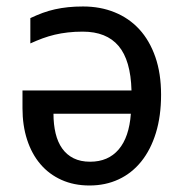

<svg xmlns="http://www.w3.org/2000/svg" viewBox="-20 -566 575 596"><path d="M237.8 -545.9Q291.5 -545.9 335.9 -527.8Q380.4 -509.8 412.4 -475.1Q444.3 -440.4 462.2 -389.2Q480 -337.9 480 -272Q480 -205.6 463.9 -153.3Q447.8 -101.1 418.5 -64.7Q389.2 -28.3 348.4 -9.3Q307.6 9.8 257.8 9.8Q209.5 9.8 170.9 -7.6Q132.3 -24.9 105.5 -56.4Q78.6 -87.9 64.2 -132.1Q49.8 -176.3 49.8 -230V-285.2H388.2Q385.7 -378.9 348.1 -423.3Q310.5 -467.8 236.8 -467.8Q211.9 -467.8 190.7 -465.3Q169.4 -462.9 149.9 -458.3Q130.4 -453.6 111.8 -446.8Q93.3 -439.9 74.2 -431.2V-509.8Q93.8 -519 112.3 -525.9Q130.9 -532.7 150.6 -537.1Q170.4 -541.5 191.7 -543.7Q212.9 -545.9 237.8 -545.9ZM259.8 -64Q315.9 -64 348.4 -102.1Q380.9 -140.1 386.2 -212.9H146Q146 -179.7 152.6 -152.1Q159.2 -124.5 173.1 -105Q187 -85.4 208.5 -74.7Q230 -64 259.8 -64Z"/></svg>

Font: Genotype
Style: Regular
Weight: 400
Foundry: Ascender Corporation
Version: Version 1.00